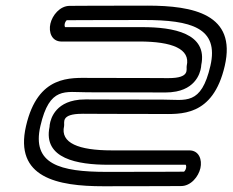

<svg xmlns="http://www.w3.org/2000/svg" viewBox="-20 -623 809 668"><path d="M284.2 -301.9C445.7 -301.9 553.8 -301.2 554 -301.2C568.4 -301.2 581.4 -302.4 593.2 -304.7C671.3 -320.1 679.9 -383.9 680.2 -396.6C703.3 -507.7 582.4 -528.6 475.5 -528.6C369 -528.6 219.4 -528.5 206.6 -528.5C205.6 -529.6 203.8 -533.9 205.3 -540.6C206.9 -547.5 211 -551.8 212.1 -552.7C223.6 -552.7 328.7 -553.4 481.3 -553.4C644.3 -553.4 742.7 -526.6 712 -393.9C680 -255.1 625.8 -276.4 548.3 -276.4C387 -276.4 281 -277.3 277.8 -277.1C261 -277 251.4 -276 239.3 -273.6C161.3 -258.1 152.6 -194.5 152.4 -181.7C129.2 -70.6 250.2 -49.8 357 -49.8C463.5 -49.8 613.2 -49.8 626 -49.8C626.9 -48.7 628.8 -44.5 627.2 -37.8C625.6 -30.9 621.6 -26.6 620.4 -25.7C608.9 -25.6 503.8 -25 351.3 -25C188.2 -25 89.9 -51.8 120.5 -184.5C152.5 -323.3 206.8 -301.9 284.2 -301.9ZM295.8 -351.9C226.2 -351.9 111.9 -363.9 70.5 -184.5C29 -4.9 179.8 25 339.7 25C501.4 25 610 24.3 610 24.3C644.2 24.3 670.5 -8.6 677.2 -37.8C683.9 -66.9 672.9 -99.8 638.5 -99.8C638.5 -99.8 480.1 -99.8 368.5 -99.8C253.3 -99.8 189.4 -125.5 203 -184.5C205.6 -196.1 188.8 -227.3 266.9 -227.1C267.2 -227.1 267.3 -227.1 267.8 -227.2C275.8 -227.2 382 -226.4 536.8 -226.4C606.3 -226.4 720.6 -214.5 762 -393.9C803.5 -573.5 652.7 -603.4 492.8 -603.4C331.2 -603.4 222.5 -602.6 222.5 -602.6C188.3 -602.6 162 -569.7 155.3 -540.6C148.6 -511.5 159.6 -478.5 194 -478.5C194 -478.5 352.5 -478.6 464 -478.6C579.2 -478.6 643.2 -452.8 629.6 -393.9C626.9 -382.3 643.6 -351 565.7 -351.2C565.7 -351.2 457.3 -351.9 295.8 -351.9Z"/></svg>

Font: Hi.
Style: Regular
Weight: 400
Designer: Mew Too, Robert Jablonski
Foundry: Cannot Into Space Fonts
Version: Version 1.996